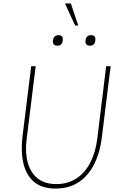

<svg xmlns="http://www.w3.org/2000/svg" viewBox="-20 -1084 691 1114"><path d="M391 -1064 434 -936H416L357 -1064ZM287 -849Q291 -880 320 -880Q348 -880 344 -849Q341 -819 313 -819Q284 -819 287 -849ZM476 -849Q480 -880 509 -880Q537 -880 533 -849Q530 -819 502 -819Q473 -819 476 -849ZM110 -288 161 -700H187L134 -272Q125 -197 141.5 -139Q158 -81 199 -48.5Q240 -16 307 -16Q373 -16 423 -48.5Q473 -81 503.5 -140Q534 -199 544 -276L596 -700H622L571 -288Q561 -201 527.5 -133.5Q494 -66 438 -28Q382 10 302 10Q224 10 178.5 -28Q133 -66 116.5 -133.5Q100 -201 110 -288Z"/></svg>

Font: Haskoy Thin
Style: Italic
Weight: 100
Designer: Ertekin Erdin
Foundry: Ertekin Erdin
Version: Version 2.000; ttfautohint (v1.8.4.7-5d5b)